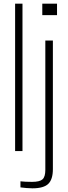

<svg xmlns="http://www.w3.org/2000/svg" viewBox="-20 -820 370 1042"><path d="M62 0V-800H102V0ZM209.5 -738V-800H289.5V-738ZM156 202Q144 202 124 200.5Q104 199 91 197V164Q103 165.5 118.5 166.2Q134 167 154 167Q195.5 167 210.8 153.2Q226 139.5 226 102V-600H267V98Q267 153.5 242 177.8Q217 202 156 202Z"/></svg>

Font: Big Shoulders Text SC Thin
Style: Regular
Weight: 100
Designer: Patric King
Foundry: XO Type Co
Version: Version 2.002